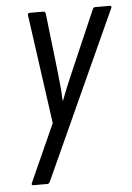

<svg xmlns="http://www.w3.org/2000/svg" viewBox="-49 -693 504 731"><g transform="rotate(-5 202.5 -327.5)"><path d="M50 0Q40 0 44 -9L143 -229L85 -646Q84 -655 92 -655H144Q152 -655 153 -646L178 -429Q181 -401 184 -371.5Q187 -342 188 -312H190Q201 -342 213.5 -371.5Q226 -401 238 -429L332 -646Q335 -655 342 -655H397Q408 -655 403 -646L113 -9Q109 0 103 0Z"/></g></svg>

Font: Sofia Sans Extra Condensed
Style: Italic
Weight: 400
Italic angle: -9°
Designer: Botio Nikoltchev, Ani Petrova
Foundry: lettersoup
Version: Version 4.101; ttfautohint (v1.8.4.7-5d5b)